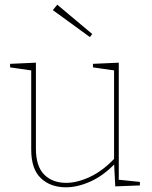

<svg xmlns="http://www.w3.org/2000/svg" viewBox="-20 -792 648 818"><path d="M261 6Q195 6 154 -33Q113 -72 113 -154V-499L120 -491L23 -505V-520L133 -525V-159Q133 -84 168 -48.5Q203 -13 262 -13Q309 -13 363.5 -38.5Q418 -64 470 -119L466 -108V-500L473 -491L376 -505V-520L486 -525V-23L479 -27L576 -17V-2L471 2L466 -98L470 -95Q420 -43 365 -18.5Q310 6 261 6ZM224 -772 373 -647 363 -634 205 -749Z"/></svg>

Font: Bitter Thin
Style: Regular
Weight: 100
Designer: Sol Matas, and Bitter project Authors
Foundry: Sol Matas
Version: Version 2.002